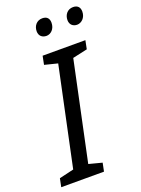

<svg xmlns="http://www.w3.org/2000/svg" viewBox="-188 -981 774 1055"><g transform="rotate(-20 199.5 -454.0)"><path d="M230 0 240 -49 163 -69 285 -645 371 -664 381 -714H131L121 -664L197 -645L75 -69L-10 -49L-20 0ZM368 -809C393 -809 419 -831 419 -868C419 -892 406 -908 379 -908C346 -908 326 -882 326 -851C326 -824 344 -809 368 -809ZM189 -809C214 -809 239 -831 239 -868C239 -892 227 -908 199 -908C166 -908 146 -882 146 -851C146 -824 164 -809 189 -809Z"/></g></svg>

Font: BC Sans
Style: Italic
Weight: 400
Italic angle: -12°
Designer: Monotype Design Team
Designer: Province of B.C.
Foundry: Monotype Imaging Inc.
Version: Version 2.000;GOOG;noto-source:20170915:90ef993387c0